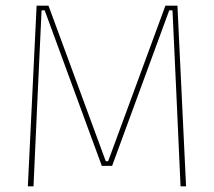

<svg xmlns="http://www.w3.org/2000/svg" viewBox="-20 -659 756 679"><path d="M78.5 0 109.5 -639H151.5L354 -89H362.5L565 -639H607.5L638 0H618.5L604 -321L590 -622.5H578.5L376.5 -72.5H340L138 -622.5H127L113 -320.5L98.5 0Z"/></svg>

Font: Anek Telugu Medium Thin
Style: Regular
Weight: 250
Version: Version 1.003